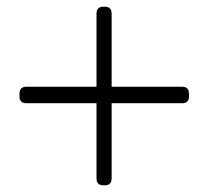

<svg xmlns="http://www.w3.org/2000/svg" viewBox="-20 -642 619 571"><path d="M267 -602V-384H58C45 -384 38 -377 38 -364V-355C38 -342 45 -335 58 -335H267V-111C267 -98 274 -91 287 -91H292C305 -91 312 -98 312 -111V-335H522C535 -335 542 -342 542 -355V-364C542 -377 535 -384 522 -384H312V-602C312 -615 305 -622 292 -622H287C274 -622 267 -615 267 -602Z"/></svg>

Font: 寒蝉锦书宋
Style: Regular
Weight: 400
Designer: 寒蝉锦书宋{Warren} 思源宋体{Ryoko NISHIZUKA 西塚涼子 (kana & ideographs); Frank Grießhammer (Latin, Greek & Cyrillic); Wenlong ZHANG 
Foundry: Adobe & ChillType
Version: Version 2.000;Glyphs 3.1.1 (3135)